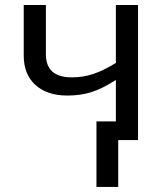

<svg xmlns="http://www.w3.org/2000/svg" viewBox="-20 -556 653 762"><path d="M162.1 -536.1V-340.8Q162.1 -249 265.1 -249Q310.1 -249 350.3 -262.5Q390.6 -275.9 439.9 -306.2V-536.1H527.8V0H449.2V186H362.8V-74.2H439.9V-238.8Q386.2 -204.1 343 -190.4Q299.8 -176.8 247.1 -176.8Q167 -176.8 120.6 -218.8Q74.2 -260.7 74.2 -335V-536.1Z"/></svg>

Font: NotoSans
Style: Regular
Weight: 400
Designer: Monotype Design team
Foundry: Monotype Imaging Inc.
Version: Version 1.04